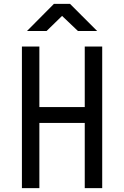

<svg xmlns="http://www.w3.org/2000/svg" viewBox="-20 -970 640 990"><path d="M93 0V-730H183V-418H417V-730H507V0H417V-336H183V0ZM119 -810 258 -950H341L481 -810H382L300 -888L220 -810Z"/></svg>

Font: NKDuy Mono
Style: Regular
Weight: 400
Monospace: yes
Designer: NKDuy
Foundry: NKDuy
Version: Version 2.251; ttfautohint (v1.8.4.7-5d5b)